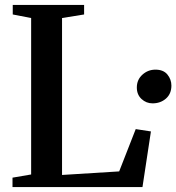

<svg xmlns="http://www.w3.org/2000/svg" viewBox="-20 -763 719 783"><path d="M31 0V-38.5L107 -51.5V-689.5L32 -704V-743H323V-704L233 -689.5V-49.5L466 -64L533.5 -236.5L595.5 -227L561 0ZM602 -341.5Q576.5 -341.5 557.2 -359.2Q538 -377 538 -406Q538 -438 560.8 -458.5Q583.5 -479 614 -479Q646.5 -479 662.8 -459Q679 -439 679 -414Q679 -380.5 656.8 -361Q634.5 -341.5 602 -341.5Z"/></svg>

Font: Merriweather 72pt SemiBold
Style: Regular
Weight: 600
Version: Version 2.100